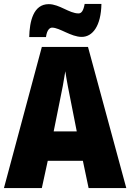

<svg xmlns="http://www.w3.org/2000/svg" viewBox="-20 -953 660 973"><path d="M128 -765H213C218 -803 233 -813 244 -813C282 -813 340 -766 394 -766C449 -766 492 -821 494 -933H409C403 -899 393 -885 378 -885C331 -885 281 -932 227 -932C149 -932 130 -845 128 -765ZM429 0H620L426 -715H192L0 0H192L222 -138H400ZM340 -434 369 -287H252L282 -436C293 -487 305 -551 311 -592C317 -549 330 -483 340 -434Z"/></svg>

Font: Noto Sans Armenian Condensed Black
Style: Regular
Weight: 900
Width: 3
Designer: Monotype Design Team
Foundry: Monotype Imaging Inc.
Version: Version 2.008